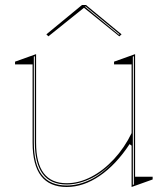

<svg xmlns="http://www.w3.org/2000/svg" viewBox="-20 -731 669 766"><path d="M246 15Q178 15 144 -29Q110 -73 110 -162V-474H40V-485L124 -515V-162Q124 -80 154.5 -40Q185 0 246 0Q295 0 344 -25.5Q393 -51 435 -96.5Q477 -142 505 -200V-474H435V-485L519 -515V-26H589V-15L505 15V-150L497 -156Q443 -74 378 -29.5Q313 15 246 15ZM514 -507 510 -505V7L514 5ZM119 -507 115 -505V-163Q115 -75 147.5 -33Q180 9 246 9Q292 9 339.5 -13.5Q387 -36 434 -87Q387 -39 339 -17Q291 5 246 5Q182 5 150.5 -37Q119 -79 119 -163ZM173 -586 165 -594 307 -711H323L465 -594L456 -586L315 -700ZM457 -594 322 -705H318L319 -704L455 -592Z"/></svg>

Font: Kalnia Glaze Thin
Style: Regular
Weight: 100
Designer: Frida Medrano
Foundry: Frida Medrano
Version: Version 1.110